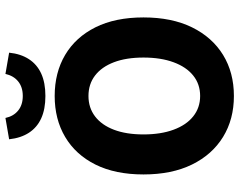

<svg xmlns="http://www.w3.org/2000/svg" viewBox="-109 -781 902 724"><g transform="rotate(-90 342.0 -419.0)"><path d="M342 12Q254.2 12 187.6 -28.9Q120.9 -69.9 83.5 -146.1Q46.2 -222.3 46.2 -328.9Q46.2 -435.4 83.5 -510.2Q120.9 -584.9 187.6 -624.3Q254.2 -663.8 342 -663.8Q430.3 -663.8 497 -624.3Q563.6 -584.9 601 -510.2Q638.3 -435.4 638.3 -328.9Q638.3 -222.3 601 -146.1Q563.6 -69.9 497 -28.9Q430.3 12 342 12ZM342 -115.3Q386.8 -115.3 419.2 -141.5Q451.7 -167.6 469.3 -215.7Q487 -263.7 487 -328.9Q487 -394 469.3 -440.4Q451.7 -486.7 419.2 -511.6Q386.8 -536.4 342 -536.4Q297.8 -536.4 265.1 -511.6Q232.4 -486.7 214.8 -440.4Q197.1 -394 197.1 -328.9Q197.1 -263.7 214.8 -215.7Q232.4 -167.6 265.1 -141.5Q297.8 -115.3 342 -115.3ZM342.1 -698.8Q292.5 -698.8 257.9 -714.5Q223.4 -730.2 203.5 -760.8Q183.6 -791.3 178.8 -835.6L259.2 -849.5Q265.8 -818.8 287.2 -801.5Q308.6 -784.1 342.1 -784.1Q375.6 -784.1 397 -801.5Q418.4 -818.8 425.1 -849.5L505.4 -835.6Q500.8 -791.3 480.8 -760.8Q460.9 -730.2 426.4 -714.5Q391.9 -698.8 342.1 -698.8Z"/></g></svg>

Font: SourceSans3VF
Style: Regular
Weight: 200
Designer: Paul D. Hunt
Foundry: Adobe
Version: Version 3.052;hotconv 1.1.0;makeotfexe 2.6.0